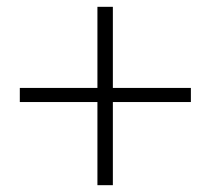

<svg xmlns="http://www.w3.org/2000/svg" viewBox="-20 -640 620 566"><path d="M267.2 -94.1V-619.9H312.7V-94.1ZM542.7 -339.2H38.4V-380.8H542.7Z"/></svg>

Font: Noto Serif KR ExtraLight
Style: Regular
Weight: 200
Designer: Ryoko NISHIZUKA 西塚涼子 (kana & ideographs); Frank Grießhammer (Latin, Greek & Cyrillic); Wenlong ZHANG 张文龙 (bopomofo); San
Foundry: Adobe
Version: Version 2.002-H1;hotconv 1.1.0;makeotfexe 2.6.0